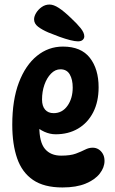

<svg xmlns="http://www.w3.org/2000/svg" viewBox="-20 -817 508 845"><path d="M255 8Q174 8 125.5 -25Q77 -58 55.5 -120Q34 -182 34 -268Q34 -377 63 -453.5Q92 -530 142.5 -571Q193 -612 257 -612Q337 -612 375.5 -562.5Q414 -513 414 -433Q414 -369 390 -322.5Q366 -276 323.5 -251Q281 -226 225 -226Q200 -226 175.5 -237Q151 -248 132 -267L156 -308Q153 -284 153 -260Q153 -191 178 -161.5Q203 -132 249 -132Q290 -132 314 -141Q338 -150 354.5 -158.5Q371 -167 388 -167Q402 -167 413.5 -160Q425 -153 432.5 -140Q440 -127 440 -109Q440 -80 419 -53Q398 -26 357 -9Q316 8 255 8ZM216 -319Q254 -319 277 -351.5Q300 -384 300 -432Q300 -467 287 -489.5Q274 -512 246 -512Q223 -512 204.5 -493Q186 -474 175.5 -444Q165 -414 165 -379Q165 -350 178.5 -334.5Q192 -319 216 -319ZM351 -657Q351 -648 344 -641.5Q337 -635 323 -635Q310 -635 288.5 -640.5Q267 -646 242 -655Q217 -664 193 -674Q165 -686 147.5 -699.5Q130 -713 130 -732Q130 -745 139 -760Q148 -775 163.5 -786Q179 -797 198 -797Q216 -797 239 -782Q262 -767 292 -738Q319 -713 335 -693Q351 -673 351 -657Z"/></svg>

Font: DynaPuff Condensed
Style: Regular
Weight: 400
Width: 3
Designer: Toshi Omagari, Jennifer Daniel
Foundry: Google Fonts
Version: Version 2.000